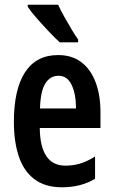

<svg xmlns="http://www.w3.org/2000/svg" viewBox="-20 -786 482 816"><path d="M227 -552Q286 -552 326 -521.5Q366 -491 386.5 -436Q407 -381 407 -309V-242H149Q151 -82 258 -82Q291 -82 321 -91Q351 -100 384 -121V-26Q323 10 244 10Q171 10 125.5 -25Q80 -60 59.5 -122.5Q39 -185 39 -268Q39 -406 86.5 -479Q134 -552 227 -552ZM229 -464Q193 -464 172.5 -431Q152 -398 150 -325H303Q303 -386 284.5 -425Q266 -464 229 -464ZM227 -766Q237 -744 252.5 -716Q268 -688 284 -661.5Q300 -635 312 -618V-606H234Q216 -622 189 -650.5Q162 -679 136.5 -708Q111 -737 98 -757V-766Z"/></svg>

Font: Noto Sans Devanagari UI ExtraCondensed SemiBold
Style: Regular
Weight: 600
Width: 2
Designer: Jelle Bosma - Monotype Design Team
Foundry: Monotype Imaging Inc.
Version: Version 2.004; ttfautohint (v1.8.4.7-5d5b)